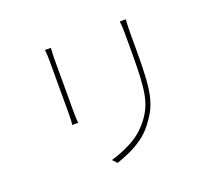

<svg xmlns="http://www.w3.org/2000/svg" viewBox="-127 -915 1253 1114"><g transform="rotate(-20 500.0 -357.5)"><path d="M749 -741Q748 -725 747 -706.5Q746 -688 746 -668Q746 -654 746 -629Q746 -604 746 -579.5Q746 -555 746 -542Q746 -443 741.5 -376.5Q737 -310 726 -266Q715 -222 697 -188.5Q679 -155 653 -122Q622 -81 581.5 -52.5Q541 -24 499 -5.5Q457 13 420 26L394 -1Q457 -19 520.5 -52Q584 -85 631 -142Q659 -176 676 -211.5Q693 -247 701.5 -292Q710 -337 713 -397.5Q716 -458 716 -541Q716 -555 716 -580Q716 -605 716 -630Q716 -655 716 -668Q716 -688 715 -706.5Q714 -725 712 -741ZM284 -734Q283 -723 282 -701Q281 -679 281 -667Q281 -663 281 -639.5Q281 -616 281 -581Q281 -546 281 -506.5Q281 -467 281 -431Q281 -395 281 -369.5Q281 -344 281 -337Q281 -318 282 -299.5Q283 -281 284 -271H247Q249 -281 250 -298.5Q251 -316 251 -337Q251 -344 251 -369.5Q251 -395 251 -431Q251 -467 251 -506.5Q251 -546 251 -581Q251 -616 251 -639.5Q251 -663 251 -667Q251 -680 250 -701.5Q249 -723 247 -734Z"/></g></svg>

Font: Noto Sans SC Thin
Style: Regular
Weight: 100
Designer: Ryoko NISHIZUKA 西塚涼子 (kana, bopomofo & ideographs); Paul D. Hunt (Latin, Greek & Cyrillic); Sandoll Communications 산돌커뮤니
Foundry: Adobe
Version: Version 2.004-H2;hotconv 1.0.118;makeotfexe 2.5.65603